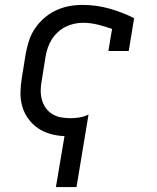

<svg xmlns="http://www.w3.org/2000/svg" viewBox="-20 -548 640 783"><path d="M208 215 243 7Q213 6 185 -2Q157 -10 134.5 -25.5Q112 -41 95.5 -63.5Q79 -86 71 -113.5Q63 -141 63.5 -170.5Q64 -200 69 -230L85 -330Q90 -356 98.5 -382.5Q107 -409 123 -432.5Q139 -456 161 -475Q183 -494 209 -506Q235 -518 262 -523Q289 -528 316 -528Q373 -528 426 -513Q479 -498 527 -474L505 -340H422L437 -430Q409 -440 379 -447.5Q349 -455 318 -455Q300 -455 282 -451Q264 -447 247 -438.5Q230 -430 215.5 -416.5Q201 -403 191 -387Q181 -371 175 -353.5Q169 -336 166 -318L150 -218Q146 -198 146 -178.5Q146 -159 151 -141Q156 -123 166.5 -108Q177 -93 193 -83Q209 -73 228 -69.5Q247 -66 266 -66Q285 -66 304 -69Q323 -72 341 -81L292 215Z"/></svg>

Font: Iosevka Plex Etoile
Style: Italic
Weight: 400
Italic angle: -9°
Designer: Belleve Invis
Foundry: Belleve Invis
Version: Version 25.1.1; ttfautohint (v1.8.4)